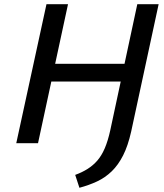

<svg xmlns="http://www.w3.org/2000/svg" viewBox="-20 -678 778 909"><path d="M356 211 336 150Q369 138 395 121.5Q421 105 441 82Q461 59 476 24Q491 -11 502 -61L630 -658H731L601 -55Q586 12 563 57.5Q540 103 509 133Q478 163 439.5 181Q401 199 356 211ZM57 0 200 -658H302L160 0ZM152 -292 170 -376H640L622 -292Z"/></svg>

Font: Ysabeau Infant SemiBold
Style: Italic
Weight: 600
Italic angle: -12°
Designer: Christian Thalmann (Catharsis Fonts)
Version: Version 2.002; featfreeze: ss01,ss02,lnum